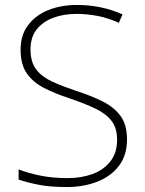

<svg xmlns="http://www.w3.org/2000/svg" viewBox="-20 -795 584 774"><path d="M492 -233Q492 -169 459.5 -126.5Q427 -84 372 -62.5Q317 -41 249 -41Q182 -41 136.5 -50Q91 -59 55 -71V-112Q94 -97 143 -87Q192 -77 252 -77Q308 -77 353 -93.5Q398 -110 425 -144.5Q452 -179 452 -232Q452 -279 429.5 -308Q407 -337 364 -357.5Q321 -378 259 -399Q201 -418 156.5 -441Q112 -464 87.5 -500Q63 -536 63 -595Q63 -654 93.5 -694Q124 -734 175 -754.5Q226 -775 290 -775Q389 -775 474 -737L459 -703Q415 -723 372.5 -731Q330 -739 288 -739Q237 -739 195 -723.5Q153 -708 128 -676.5Q103 -645 103 -596Q103 -545 126 -515Q149 -485 189.5 -466.5Q230 -448 283 -430Q346 -410 393 -386.5Q440 -363 466 -327.5Q492 -292 492 -233Z"/></svg>

Font: Noto Sans Tamil UI ExtraLight
Style: Regular
Weight: 200
Designer: Jelle Bosma - Monotype Design Team
Foundry: Monotype Imaging Inc.
Version: Version 2.004; ttfautohint (v1.8.4.7-5d5b)